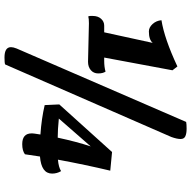

<svg xmlns="http://www.w3.org/2000/svg" viewBox="-18 -742 851 855"><g transform="rotate(90 407.5 -314.5)"><path d="M84 -285Q62 -285 53 -282Q51 -287 51 -292V-302Q51 -325 63.5 -339Q76 -353 94 -353H251Q278 -353 299 -359Q307 -347 307 -326.5Q307 -306 292.5 -293.5Q278 -281 255 -281ZM70 -608Q152 -621 276 -679L293 -657L227 -303H113L171 -569Q157 -552 120 -552Q102 -552 87 -568.5Q72 -585 70 -608ZM190 62Q190 52 196 37L523 -718Q533 -720 553.5 -720Q574 -720 586.5 -714.5Q599 -709 599 -693Q599 -677 590 -652L267 88Q261 91 236 91Q190 91 190 62ZM742 -161Q753 -143 753 -121Q753 -73 677 -67L667 0Q651 12 622 12Q574 12 574 -30V-33Q574 -38 575 -43L579 -69Q507 -74 448 -88L445 -153L657 -388L740 -380Q714 -271 691 -147Q725 -150 742 -161ZM508 -151Q558 -146 593 -146Q611 -230 632 -293Z"/></g></svg>

Font: Sansita One
Style: Regular
Weight: 400
Version: Version 1.002